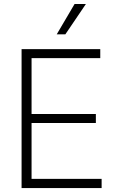

<svg xmlns="http://www.w3.org/2000/svg" viewBox="-20 -957 596 977"><path d="M89.8 -707H490.2V-661.1H140.6V-377H467.8V-331.1H140.6V-46.9H497.1V0H89.8ZM359.4 -936.5H417L312.5 -782.2H268.6Z"/></svg>

Font: Pretendard ExtraLight
Style: Regular
Weight: 200
Designer: Base glyphs from Inter by Rasmus Andersson; Hangeul glyphs from Noto Sans CJK(Source Han Sans) by Jang Soo-young and Kan
Foundry: Kil Hyung-jin
Version: Version 1.309